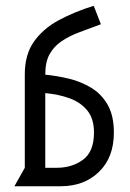

<svg xmlns="http://www.w3.org/2000/svg" viewBox="-20 -646 452 666"><path d="M330 -562Q290 -547 255 -534Q220 -521 193.5 -503Q167 -485 152 -458Q137 -431 137 -387Q178 -383 219.5 -373Q261 -363 296.5 -341.5Q332 -320 353.5 -282.5Q375 -245 375 -186Q375 -100 323.5 -50Q272 0 191 0H30L66 -64V-388Q66 -457 98 -502Q130 -547 184 -576Q238 -605 305 -626ZM137 -64H177Q230 -64 268 -92Q306 -120 306 -186Q306 -234 283 -262.5Q260 -291 221.5 -305Q183 -319 137 -323Z"/></svg>

Font: Aubrey
Style: Regular
Weight: 400
Designer: Gayaneh Bagdasaryan
Foundry: Cyreal.org
Version: Version 1.102; ttfautohint (v1.8.3)